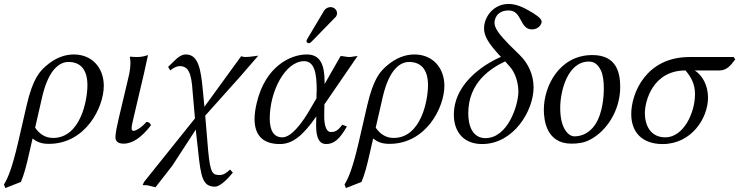

<svg xmlns="http://www.w3.org/2000/svg" viewBox="-20 -718 3746 973"><path d="M506 -283C506 -373 448 -442 354 -442C310 -442 261 -426 212 -383C182 -356 147 -322 115 -184L71 7C42 131 21 183 0 217L7 235L86 204C103 164 115 116 128 58L145 -16C167 1 188 11 228 11C413 11 506 -173 506 -283ZM249 -19C207 -19 179 -41 158 -71L194 -228C228 -374 287 -404 327 -404C383 -404 423 -371 423 -286C423 -210 388 -19 249 -19Z M657 -55C650 -55 647 -59 647 -68C647 -79 651 -96 657 -122L709 -343L730 -439C714 -433 694 -429 676 -429C665 -429 645 -430 641 -431L638 -429C640 -419 641 -409 641 -399C641 -371 635 -342 630 -322L581 -115C573 -81 565 -42 565 -23C565 -4 576 10 606 10C654 10 699 -24 745 -83C742 -92 736 -100 722 -100C696 -70 668 -55 657 -55Z M956 -255 968 -118 710 204 703 220 727 221 768 231 853 122 972 -61 984 47C998 180 1007 228 1070 228C1093 228 1131 193 1160 157L1146 141C1131 156 1112 169 1095 169C1058 169 1046 163 1035 47L1020 -132L1199 -332L1289 -436C1289 -436 1245 -429 1223 -429C1216 -429 1202 -433 1202 -433L1016 -177L1008 -259C998 -371 984 -442 922 -442C887 -442 864 -408 832 -379L843 -361C861 -377 880 -383 890 -383C934 -383 950 -350 956 -255Z M1624 -189 1792 -434C1780 -434 1764 -429 1750 -429C1736 -429 1720 -434 1706 -434L1625 -292V-302C1625 -390 1603 -442 1535 -442C1450 -442 1324 -380 1281 -196C1274 -167 1270 -140 1270 -115C1270 -37 1308 12 1398 12C1462 12 1514 -29 1583 -128L1582 -89V-81C1582 -18 1599 12 1633 12C1673 12 1702 -14 1738 -77L1715 -86C1692 -56 1680 -49 1656 -49C1636 -49 1623 -77 1623 -128V-131ZM1521 -408C1574 -408 1585 -346 1585 -260C1585 -254 1584 -248 1584 -241V-220L1560 -179C1506 -83 1453 -22 1411 -22C1365 -22 1347 -60 1347 -118C1347 -256 1426 -408 1521 -408ZM1655 -682C1644 -682 1630 -676 1623 -665L1538 -522C1536 -519 1534 -514 1534 -513C1533 -512 1533 -511 1533 -510C1533 -504 1539 -499 1546 -499C1550 -499 1555 -503 1559 -507L1678 -629C1684 -634 1686 -639 1687 -644C1688 -646 1688 -648 1688 -651C1688 -668 1673 -682 1655 -682Z M2232 -283C2232 -373 2174 -442 2080 -442C2036 -442 1987 -426 1938 -383C1908 -356 1873 -322 1841 -184L1797 7C1768 131 1747 183 1726 217L1733 235L1812 204C1829 164 1841 116 1854 58L1871 -16C1893 1 1914 11 1954 11C2139 11 2232 -173 2232 -283ZM1975 -19C1933 -19 1905 -41 1884 -71L1920 -228C1954 -374 2013 -404 2053 -404C2109 -404 2149 -371 2149 -286C2149 -210 2114 -19 1975 -19Z M2280 -136C2280 -51 2329 12 2423 12C2583 12 2684 -157 2684 -275C2684 -341 2656 -398 2613 -440L2559 -493C2509 -545 2486 -575 2486 -603C2486 -615 2493 -665 2558 -665C2627 -665 2612 -569 2676 -569C2708 -569 2725 -594 2725 -608C2725 -626 2690 -647 2666 -661C2639 -677 2599 -698 2558 -698C2481 -698 2433 -633 2433 -574C2433 -534 2457 -498 2507 -442L2519 -430C2465 -407 2280 -312 2280 -136ZM2440 -18C2376 -18 2353 -79 2353 -143C2353 -301 2467 -372 2540 -407L2563 -381C2592 -349 2607 -298 2607 -253C2607 -188 2555 -18 2440 -18Z M2736 -162C2736 -109 2749 10 2876 10C2908 10 2939 6 2968 -9C3055 -53 3123 -159 3123 -277C3123 -349 3105 -439 2982 -439C2815 -439 2736 -282 2736 -162ZM2819 -170C2819 -260 2858 -406 2964 -406C2994 -406 3010 -390 3025 -362C3037 -337 3040 -300 3040 -270C3040 -230 3034 -144 2997 -88C2969 -45 2929 -27 2891 -27C2862 -27 2819 -65 2819 -170Z M3179 -140C3179 -48 3234 12 3338 12C3484 12 3568 -119 3568 -223C3568 -287 3539 -336 3501 -361H3626C3661 -361 3681 -383 3706 -417L3698 -429H3474C3255 -429 3179 -247 3179 -140ZM3454 -361C3484 -325 3502 -291 3502 -241C3502 -143 3442 -22 3352 -22C3275 -22 3248 -85 3248 -145C3248 -204 3287 -361 3454 -361Z"/></svg>

Font: Libertinus Serif
Style: Italic
Weight: 400
Italic angle: -12°
Designer: Philipp H. Poll, Khaled Hosny
Foundry: Caleb Maclennan
Version: Version 7.050;RELEASE